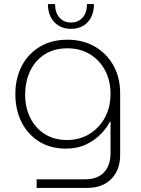

<svg xmlns="http://www.w3.org/2000/svg" viewBox="-20 -715 687 938"><path d="M159 203V161H396Q456 161 488 127Q520 93 520 33V-121H517Q502 -90 472 -59.5Q442 -29 400 -9Q358 11 302 11Q226 11 170.5 -24Q115 -59 85 -119Q55 -179 55 -256Q55 -331 85.5 -391Q116 -451 173.5 -486Q231 -521 310 -521Q386 -521 444 -487Q502 -453 534.5 -394.5Q567 -336 567 -259V42Q567 115 524 159Q481 203 406 203ZM308 -31Q369 -31 417 -60.5Q465 -90 492.5 -140.5Q520 -191 520 -257Q520 -321 493.5 -371Q467 -421 419.5 -450Q372 -479 309 -479Q245 -479 198.5 -449.5Q152 -420 127.5 -368.5Q103 -317 103 -251Q103 -190 127.5 -140Q152 -90 198 -60.5Q244 -31 308 -31ZM327 -574Q294 -574 268.5 -588.5Q243 -603 228.5 -630.5Q214 -658 214 -695H249Q249 -653 270.5 -629Q292 -605 327 -605Q362 -605 383.5 -629Q405 -653 405 -695H439Q439 -658 425 -630.5Q411 -603 385.5 -588.5Q360 -574 327 -574Z"/></svg>

Font: MuseoModerno Thin ExtraLight
Style: Regular
Weight: 250
Version: Version 1.002